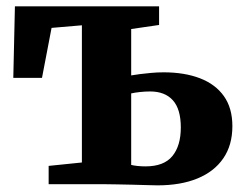

<svg xmlns="http://www.w3.org/2000/svg" viewBox="-20 -568 755 592"><path d="M465.5 3.5Q456.5 3.5 435.2 2.8Q414 2 388.5 1.5Q363 1 340.2 0.5Q317.5 0 304.5 0H130V-56.5L232.5 -67V-490L139 -482L109.5 -328H21L26 -548.5H470.5V-491L384.5 -478.5V-335.5Q395.5 -337.5 411.2 -339.5Q427 -341.5 445.8 -343.2Q464.5 -345 484.5 -345Q548.5 -345 596.2 -326.8Q644 -308.5 670.2 -271.8Q696.5 -235 696.5 -179Q696.5 -120.5 668.5 -79.8Q640.5 -39 589 -17.8Q537.5 3.5 465.5 3.5ZM428.5 -55Q485.5 -55 511.5 -86.8Q537.5 -118.5 537.5 -175Q537.5 -231.5 513 -258.8Q488.5 -286 443 -286Q427 -286 411.2 -284.2Q395.5 -282.5 384.5 -280V-59.5Q392.5 -57.5 404.5 -56.2Q416.5 -55 428.5 -55Z"/></svg>

Font: Merriweather 36pt ExtraBold
Style: Regular
Weight: 800
Designer: Eben Sorkin
Foundry: Eben Sorkin
Version: Version 2.100